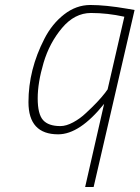

<svg xmlns="http://www.w3.org/2000/svg" viewBox="-20 -529 559 769"><path d="M397 -113Q299 9 213 9Q94 9 94 -120Q94 -250 158 -374Q188 -433 236.5 -471Q285 -509 342 -509Q403 -509 490 -494L519 -489L355 220H321ZM478 -462Q410 -477 344.5 -477Q279 -477 228.5 -417Q178 -357 154.5 -277.5Q131 -198 131 -135Q131 -72 152.5 -48Q174 -24 222 -24Q245 -24 273 -39Q301 -54 324 -76Q373 -121 400 -156L411 -171Z"/></svg>

Font: Titillium Web ExtraLight
Style: Italic
Weight: 275
Italic angle: -13°
Version: Version 1.002;PS 57.000;hotconv 1.0.70;makeotf.lib2.5.55311